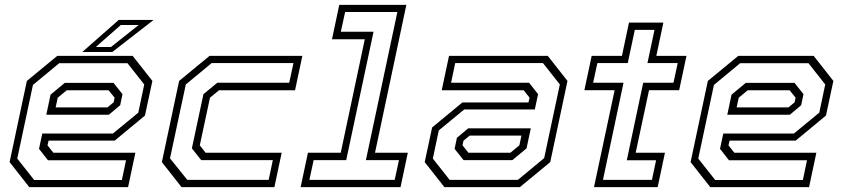

<svg xmlns="http://www.w3.org/2000/svg" viewBox="-20 -770 3468 790"><path d="M526 -540 607 -437 576.5 -294.5 452 -191.5H180L175.5 -172L199.5 -141.5H537L507 0H100.5L19.5 -103L90.5 -437L215.5 -540ZM447 -429 484 -382.5 474.5 -337 428 -298H170.5L188 -380.5L246.5 -429ZM504.5 -510H223.5L115.5 -420.5L51 -117.5L120.5 -29.5H481.5L498.5 -110.5H177.5L140.5 -157.5L154 -220.5H444.5L549 -306.5L573.5 -422.5ZM427 -398.5H254.5L217.5 -368L209 -328H422L447.5 -349L451.5 -368ZM318.5 -556 468.5 -688H612L442 -556ZM374 -576.5H436.5L550.5 -667H477Z M727 0 646 -103 717 -437 842 -540H1224L1194 -398.5H881L844 -368L802 -172L826 -141.5H1139L1109 0ZM750.5 -30H1085.5L1102.5 -111H808L769.5 -159.5L817 -382.5L874 -429.5H1170L1187.5 -510.5H851L744.5 -422.5L679.5 -118.5Z M1217 0 1247 -141.5H1382L1481 -608.5H1346L1376 -750H1652L1523 -141.5H1658L1628 0ZM1253 -30H1604L1621.5 -111H1485.5L1615 -720.5H1400L1382.5 -639.5H1517L1404.5 -111H1270.5Z M1808.5 0 1727.5 -103 1758 -245.5 1882.5 -348.5H2154.5L2159 -368L2135 -398.5H1797.5L1827.5 -540H2234L2315 -437L2244 -103L2119 0ZM1887.5 -111 1850.5 -157.5 1860 -203 1906.5 -242H2164L2146.5 -159.5L2088 -111ZM1830 -30H2111L2219 -119.5L2283.5 -422.5L2214 -510.5H1853L1836 -429.5H2157L2194 -382.5L2180.5 -319.5H1890L1785.5 -233.5L1761 -117.5ZM1907.5 -141.5H2080L2117 -172L2125.5 -212H1912.5L1887 -191L1883 -172Z M2424 0 2509 -399H2384.5L2414.5 -540H2539L2568 -677H2709.5L2680.5 -540H2804.5L2774.5 -399H2650.5L2595.5 -141.5H2716L2686 0ZM2461 -30H2662.5L2679.5 -110.5H2559L2626.5 -429.5H2751L2768.5 -510.5H2644L2673 -647H2592L2563 -510.5H2438L2420.5 -429.5H2545.5Z M3328 -540 3409 -437 3378.5 -294.5 3254 -191.5H2982L2977.5 -172L3001.5 -141.5H3339L3309 0H2902.5L2821.5 -103L2892.5 -437L3017.5 -540ZM3249 -429 3286 -382.5 3276.5 -337 3230 -298H2972.5L2990 -380.5L3048.5 -429ZM3306.5 -510H3025.5L2917.5 -420.5L2853 -117.5L2922.5 -29.5H3283.5L3300.5 -110.5H2979.5L2942.5 -157.5L2956 -220.5H3246.5L3351 -306.5L3375.5 -422.5ZM3229 -398.5H3056.5L3019.5 -368L3011 -328H3224L3249.5 -349L3253.5 -368Z"/></svg>

Font: Tourney Thin Light
Style: Italic
Weight: 300
Italic angle: -12°
Version: Version 1.015